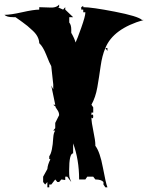

<svg xmlns="http://www.w3.org/2000/svg" viewBox="-28 -763 652 844"><path d="M426.8 37.1Q417.5 25.9 391.1 25.9L381.8 13.7H355.5L347.2 25.9H319.8Q319.8 -61.5 293.5 -132.8V-88.9Q275.9 -88.9 275.9 -12.7Q275.9 6.8 277.1 13.7Q278.3 20.5 285.2 37.1L267.6 13.7H258.8V28.3L241.7 25.9L231.9 37.1H224.1L214.8 25.9L197.3 48.3H188.5V60.5H180.2V37.1L170.4 48.3L161.6 37.1V13.7L180.2 -20Q181.6 -39.6 193.4 -62.5L188.5 -64.5V-76.2Q202.6 -94.7 206.1 -158.2Q207.5 -179.7 214.8 -189H206.1L214.8 -199.7V-222.7L231.9 -256.8Q231.9 -269.5 223.6 -280.5Q215.3 -291.5 214.8 -297.9L212.9 -296.9L206.1 -302.7H214.8Q198.7 -378.4 197.3 -387.2L206.1 -370.1V-392.1L197.3 -472.2Q190.4 -483.4 175.8 -520.8Q161.1 -558.1 144.5 -573.2Q143.6 -602.5 116.2 -627.9Q92.8 -650.4 69.6 -666.5Q46.4 -682.6 40 -687.5H29.8Q1.5 -687.5 -8.3 -697.8Q18.6 -697.8 69.3 -709.2Q120.1 -720.7 144.5 -720.7V-731.4L188.5 -730Q219.7 -727.5 231.9 -743.2V-731.4H225.6L249.5 -720.7L258.8 -731.4V-720.7L293.5 -687.5H276.4V-664.1Q285.2 -653.3 285.2 -633.8V-618.7Q299.8 -593.3 304.2 -576.2Q311.5 -590.8 329.3 -641.4Q347.2 -691.9 347.2 -707.5V-709H337.9V-720.7H329.1V-731.4L337.9 -737.3V-731.4Q375 -731.4 476.8 -711.7Q578.6 -691.9 596.2 -675.3H603.5Q469.7 -637.2 435.1 -551.8H444.3V-539.1L435.1 -551.8Q420.9 -519 414.3 -471.7Q407.7 -424.3 399.9 -379.6Q392.1 -335 374 -302.7L381.8 -291V-268.1H374V-256.8Q376.5 -259.3 379.2 -259.3Q381.8 -259.3 381.8 -251.2Q381.8 -243.2 379.2 -243.2Q376.5 -243.2 374 -246.6Q374 -225.6 382.6 -185.3Q391.1 -145 391.1 -127.4V-122.1Q411.6 -95.2 424.3 -26.4Q437 42.5 444.3 60.5H435.1L426.8 48.3Z"/></svg>

Font: Butcherman
Style: Regular
Weight: 400
Version: Version 001.003